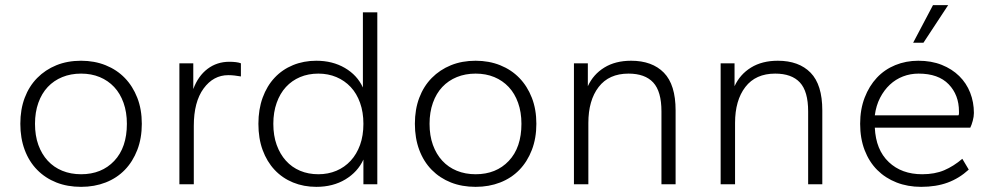

<svg xmlns="http://www.w3.org/2000/svg" viewBox="-20 -716 3863 746"><path d="M295 10Q242 10 199 -7Q156 -24 124.5 -56Q93 -88 76 -133.5Q59 -179 59 -235Q59 -291 76 -336Q93 -381 124.5 -413Q156 -445 199 -462.5Q242 -480 295 -480Q347 -480 390.5 -462.5Q434 -445 465 -413Q496 -381 513.5 -336Q531 -291 531 -235Q531 -179 513.5 -133.5Q496 -88 465 -56Q434 -24 390.5 -7Q347 10 295 10ZM295 -39Q375 -39 424 -91Q473 -143 473 -235Q473 -280 460 -316.5Q447 -353 423.5 -378Q400 -403 367.5 -416.5Q335 -430 295 -430Q255 -430 222 -416.5Q189 -403 165.5 -378Q142 -353 129 -316.5Q116 -280 116 -235Q116 -189 129 -153Q142 -117 165.5 -91.5Q189 -66 222 -52.5Q255 -39 295 -39Z M677 0V-470H731V-370Q750 -421 786.5 -448.5Q823 -476 871 -476Q885 -476 897 -474.5Q909 -473 916 -470V-419Q904 -421 892 -422.5Q880 -424 867 -424Q809 -424 771 -372Q733 -320 733 -227V0Z M1209 10Q1160 10 1118.5 -7Q1077 -24 1047 -56Q1017 -88 1000.5 -133Q984 -178 984 -235Q984 -291 1000.5 -336.5Q1017 -382 1047 -414Q1077 -446 1118.5 -463Q1160 -480 1209 -480Q1272 -480 1320 -452Q1368 -424 1390 -376V-668H1446V0H1392V-96Q1370 -48 1322 -19Q1274 10 1209 10ZM1217 -39Q1255 -39 1287 -52.5Q1319 -66 1342.5 -91.5Q1366 -117 1379 -153Q1392 -189 1392 -235Q1392 -280 1379 -316.5Q1366 -353 1342.5 -378Q1319 -403 1287 -416.5Q1255 -430 1217 -430Q1178 -430 1146 -416.5Q1114 -403 1091 -378Q1068 -353 1055 -316.5Q1042 -280 1042 -235Q1042 -189 1055 -153Q1068 -117 1091 -91.5Q1114 -66 1146 -52.5Q1178 -39 1217 -39Z M1828 10Q1775 10 1732 -7Q1689 -24 1657.5 -56Q1626 -88 1609 -133.5Q1592 -179 1592 -235Q1592 -291 1609 -336Q1626 -381 1657.5 -413Q1689 -445 1732 -462.5Q1775 -480 1828 -480Q1880 -480 1923.5 -462.5Q1967 -445 1998 -413Q2029 -381 2046.5 -336Q2064 -291 2064 -235Q2064 -179 2046.5 -133.5Q2029 -88 1998 -56Q1967 -24 1923.5 -7Q1880 10 1828 10ZM1828 -39Q1908 -39 1957 -91Q2006 -143 2006 -235Q2006 -280 1993 -316.5Q1980 -353 1956.5 -378Q1933 -403 1900.5 -416.5Q1868 -430 1828 -430Q1788 -430 1755 -416.5Q1722 -403 1698.5 -378Q1675 -353 1662 -316.5Q1649 -280 1649 -235Q1649 -189 1662 -153Q1675 -117 1698.5 -91.5Q1722 -66 1755 -52.5Q1788 -39 1828 -39Z M2550 0V-283Q2550 -361 2518 -395.5Q2486 -430 2422 -430Q2346 -430 2306 -378Q2266 -326 2266 -238V0H2210V-470H2264V-381Q2285 -427 2328 -453.5Q2371 -480 2432 -480Q2514 -480 2559.5 -433.5Q2605 -387 2605 -287V0Z M3120 0V-283Q3120 -361 3088 -395.5Q3056 -430 2992 -430Q2916 -430 2876 -378Q2836 -326 2836 -238V0H2780V-470H2834V-381Q2855 -427 2898 -453.5Q2941 -480 3002 -480Q3084 -480 3129.5 -433.5Q3175 -387 3175 -287V0Z M3559 10Q3507 10 3463.5 -7Q3420 -24 3388.5 -55.5Q3357 -87 3339.5 -132.5Q3322 -178 3322 -235Q3322 -291 3339.5 -336.5Q3357 -382 3387 -414Q3417 -446 3458.5 -463Q3500 -480 3548 -480Q3599 -480 3639 -464Q3679 -448 3707 -420.5Q3735 -393 3749.5 -356Q3764 -319 3764 -277Q3764 -263 3759.5 -246.5Q3755 -230 3750 -220H3379Q3383 -134 3433 -86.5Q3483 -39 3563 -39Q3612 -39 3648.5 -54.5Q3685 -70 3719 -99L3744 -57Q3707 -23 3662 -6.5Q3617 10 3559 10ZM3549 -430Q3517 -430 3488.5 -419Q3460 -408 3437.5 -387Q3415 -366 3399.5 -336Q3384 -306 3379 -268H3704Q3706 -271 3706 -275Q3706 -279 3706 -283Q3706 -347 3666 -388.5Q3626 -430 3549 -430ZM3528 -550 3605 -696H3664L3568 -550Z"/></svg>

Font: Celebes Light
Style: Regular
Weight: 300
Designer: Anugrah Pasau
Foundry: Lafontype
Version: Version 1.000; ttfautohint (v1.8.4)